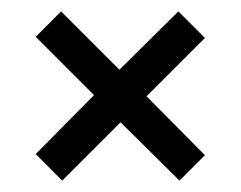

<svg xmlns="http://www.w3.org/2000/svg" viewBox="-20 -524 426 339"><path d="M87.9 -503.9 190.9 -400.9 294.9 -503.9 341.8 -457 238.8 -354 341.8 -250 296.9 -205.1 192.9 -308.1 89.8 -205.1 43 -252 146 -356 43 -459Z"/></svg>

Font: Aubrey
Style: Regular
Weight: 400
Designer: Gayaneh Bagdasaryan | Cyreal.org
Foundry: Gayaneh Bagdasaryan | Cyreal.org
Version: Version 1.000